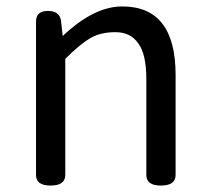

<svg xmlns="http://www.w3.org/2000/svg" viewBox="-20 -577 651 597"><path d="M137 0Q92 0 92 -33V-510Q92 -543 129 -543Q167 -543 170 -510L175 -465Q272 -557 360 -557Q526 -557 526 -344V-33Q526 0 480 0Q435 0 435 -33V-332Q435 -408 410 -442Q386 -477 339 -477Q292 -477 260 -458Q228 -439 183 -394V-33Q183 0 137 0Z"/></svg>

Font: Swei Gothic CJK TC Regular
Style: Regular
Weight: 400
Version: Version 2.129